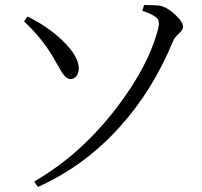

<svg xmlns="http://www.w3.org/2000/svg" viewBox="-20 -718 794 753"><path d="M129 15 114 -6Q299 -113 440 -299Q565 -463 601 -609Q607 -634 597 -645Q585 -660 538 -676L545 -698Q548 -698 556 -698Q589 -698 605 -696Q634 -691 666 -661.5Q698 -632 698 -612Q698 -602 683 -588Q664 -571 658 -555Q579 -364 452 -223Q314 -68 129 15ZM231 -423Q223 -432 206 -463Q187 -497 174 -517Q131 -582 74 -634L88 -653Q166 -615 223 -561Q288 -499 289 -450Q289 -432 280 -420Q271 -408 257 -408Q244 -408 231 -423Z"/></svg>

Font: GenRyuMin TW R
Style: Regular
Weight: 400
Version: Version 1.501;PS 1;hotconv 16.6.51;makeotf.lib2.5.65220